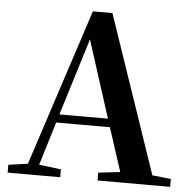

<svg xmlns="http://www.w3.org/2000/svg" viewBox="-53 -798 851 851"><g transform="rotate(5 373.0 -372.5)"><path d="M434 -277 324 -620 218 -277ZM735 -35V0H412V-35L509 -46L446 -240H207L148 -47L246 -35V0H12V-35L98 -47L326 -745H413L652 -44Z"/></g></svg>

Font: Source Han Serif JP
Style: Bold
Weight: 700
Designer: Ryoko NISHIZUKA  (kana & ideographs); Frank Grießhammer (Latin, Greek & Cyrillic); Wenlong ZHANG  (bopomofo); Sandoll Co
Foundry: Adobe Systems Incorporated
Version: Version 1.000;PS 1;hotconv 16.6.53;makeotf.lib2.5.65590